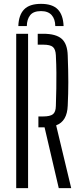

<svg xmlns="http://www.w3.org/2000/svg" viewBox="-20 -975 423 995"><path d="M284.5 0 211 -315H179V-371.5H203Q240 -371.5 254.5 -383.2Q269 -395 269.5 -426Q271 -476.5 271.8 -516.8Q272.5 -557 272.2 -597.5Q272 -638 269.5 -688.5Q268 -719.5 254.2 -731.5Q240.5 -743.5 204 -743.5H175.5V-800H204Q270 -800 299.8 -773.8Q329.5 -747.5 331 -687Q334 -609 334 -549.5Q334 -490 331 -427.5Q328 -346.5 271 -325.5L349 0ZM64 0V-800H125.5V0ZM192.5 -955Q133 -955 105 -926.2Q77 -897.5 75 -840H119Q119.5 -874.5 136.2 -896Q153 -917.5 192.5 -917.5Q229 -917.5 247.5 -897Q266 -876.5 266.5 -840H309.5Q307.5 -897 279.8 -926Q252 -955 192.5 -955Z"/></svg>

Font: Big Shoulders Stencil Text Light
Style: Regular
Weight: 300
Designer: Patric King
Foundry: XO Type Co
Version: Version 1.000